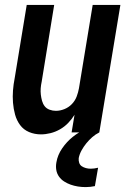

<svg xmlns="http://www.w3.org/2000/svg" viewBox="-20 -540 540 783"><path d="M147 8Q121 8 98.5 -1.5Q76 -11 62 -30Q48 -49 41.5 -72.5Q35 -96 33 -121Q31 -146 33 -171.5Q35 -197 40 -222L89 -520H201L150 -207Q147 -193 146 -180Q145 -167 146.5 -154Q148 -141 151.5 -128.5Q155 -116 162.5 -106.5Q170 -97 182.5 -92.5Q195 -88 208 -88Q225 -88 242.5 -95Q260 -102 273 -115.5Q286 -129 292.5 -146Q299 -163 302 -180L358 -520H471L385 0H272L284 -72Q273 -54 258 -38.5Q243 -23 224.5 -12.5Q206 -2 186 3Q166 8 147 8ZM329 223Q313 223 297.5 220.5Q282 218 268 213Q254 208 241.5 200Q229 192 220.5 180Q212 168 209.5 153Q207 138 210 122Q215 92 233.5 65Q252 38 277 18Q302 -2 331 -14.5Q360 -27 390 -33L385 0Q369 8 356 19.5Q343 31 332 44.5Q321 58 312.5 73.5Q304 89 301 105Q300 115 303 124Q306 133 313.5 138Q321 143 330.5 145.5Q340 148 350 148Q357 148 364.5 147Q372 146 380 144L367 219Q358 221 348 222Q338 223 329 223Z"/></svg>

Font: Iosevka SS04
Style: Bold Italic
Weight: 700
Italic angle: -9°
Monospace: yes
Designer: Belleve Invis
Foundry: Belleve Invis
Version: Version 19.0.0; ttfautohint (v1.8.4)